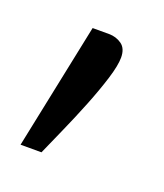

<svg xmlns="http://www.w3.org/2000/svg" viewBox="-55 -110 236 276"><g transform="rotate(20 63.0 27.5)"><path d="M44 -69H69Q80 -69 88.5 -63Q97 -57 97 -43Q97 -31 90.5 -10Q84 11 74 36Q64 61 53.5 84.5Q43 108 36 124H4Z"/></g></svg>

Font: Khand Variable Light
Style: Regular
Weight: 300
Designer: Satya Rajpurohit
Foundry: Indian Type Foundry
Version: Version 3.000